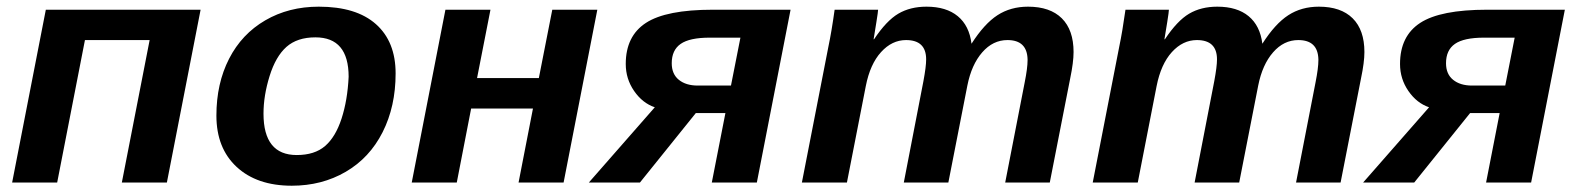

<svg xmlns="http://www.w3.org/2000/svg" viewBox="-20 -558 4822 587"><path d="M593.3 -528.3 490.2 0H352.5L437.5 -435.5H239.7L154.8 0H17.1L120.1 -528.3Z M1189.5 -333.5Q1189.5 -232.4 1149.7 -153.8Q1109.9 -75.2 1036.9 -32.7Q963.9 9.8 872.1 9.8Q765.6 9.8 703.6 -47.6Q641.6 -105 641.6 -204.6Q641.6 -302.7 680.4 -378.4Q719.2 -454.1 791 -495.8Q862.8 -537.6 954.6 -537.6Q1069.3 -537.6 1129.4 -484.1Q1189.5 -430.7 1189.5 -333.5ZM1045.9 -323.2Q1045.9 -443.8 944.3 -443.8Q888.7 -443.8 855.7 -414.6Q822.8 -385.3 804.2 -325.4Q785.6 -265.6 785.6 -210.4Q785.6 -84 887.2 -84Q941.9 -84 973.9 -111.6Q1005.9 -139.2 1024.2 -195.3Q1042.5 -251.5 1045.9 -323.2Z M1479.5 -528.3 1438.5 -319.3H1627.4L1668.5 -528.3H1806.2L1703.1 0H1565.4L1609.4 -226.1H1420.4L1376.5 0H1238.8L1341.8 -528.3Z M2107.4 -212.4 1936.5 0H1780.3L1981.9 -230Q1944.3 -242.7 1918.7 -279.8Q1893.1 -316.9 1893.1 -362.3Q1893.1 -447.8 1954.8 -488Q2016.6 -528.3 2159.2 -528.3H2397L2293.9 0H2156.2L2197.8 -212.4ZM2243.7 -442.9H2149.9Q2088.4 -442.9 2061 -423.8Q2033.7 -404.8 2033.7 -364.7Q2033.7 -331.5 2055.4 -314Q2077.1 -296.4 2113.3 -296.4H2214.8Z M3060.1 -435.5Q3015.6 -435.5 2982.9 -397.9Q2950.2 -360.4 2937.5 -296.4L2879.4 0H2743.2L2803.2 -310.1Q2811.5 -354.5 2811.5 -376.5Q2811.5 -435.5 2750 -435.5Q2707 -435.5 2673.6 -398.7Q2640.1 -361.8 2627 -294.9L2569.3 0H2431.6L2512.7 -415.5Q2522.5 -461.9 2531.7 -528.3H2664.6Q2664.6 -522.9 2659.4 -490.5Q2654.3 -458 2650.9 -438H2652.3Q2689.9 -494.6 2726.3 -516.1Q2762.7 -537.6 2812.5 -537.6Q2873 -537.6 2908.2 -508.5Q2943.4 -479.5 2950.2 -424.3Q2989.3 -485.4 3029.5 -511.5Q3069.8 -537.6 3123 -537.6Q3190.4 -537.6 3226.3 -502Q3262.2 -466.3 3262.2 -398.9Q3262.2 -367.7 3252 -318.8L3189.5 0H3053.2L3112.8 -306.2Q3121.6 -350.1 3121.6 -374V-376.5Q3120.1 -435.5 3060.1 -435.5Z M3949.2 -435.5Q3904.8 -435.5 3872.1 -397.9Q3839.4 -360.4 3826.7 -296.4L3768.6 0H3632.3L3692.4 -310.1Q3700.7 -354.5 3700.7 -376.5Q3700.7 -435.5 3639.2 -435.5Q3596.2 -435.5 3562.7 -398.7Q3529.3 -361.8 3516.1 -294.9L3458.5 0H3320.8L3401.9 -415.5Q3411.6 -461.9 3420.9 -528.3H3553.7Q3553.7 -522.9 3548.6 -490.5Q3543.5 -458 3540 -438H3541.5Q3579.1 -494.6 3615.5 -516.1Q3651.9 -537.6 3701.7 -537.6Q3762.2 -537.6 3797.4 -508.5Q3832.5 -479.5 3839.4 -424.3Q3878.4 -485.4 3918.7 -511.5Q3959 -537.6 4012.2 -537.6Q4079.6 -537.6 4115.5 -502Q4151.4 -466.3 4151.4 -398.9Q4151.4 -367.7 4141.1 -318.8L4078.6 0H3942.4L4002 -306.2Q4010.7 -350.1 4010.7 -374V-376.5Q4009.3 -435.5 3949.2 -435.5Z M4474.6 -212.4 4303.7 0H4147.5L4349.1 -230Q4311.5 -242.7 4285.9 -279.8Q4260.3 -316.9 4260.3 -362.3Q4260.3 -447.8 4322 -488Q4383.8 -528.3 4526.4 -528.3H4764.2L4661.1 0H4523.4L4564.9 -212.4ZM4610.8 -442.9H4517.1Q4455.6 -442.9 4428.2 -423.8Q4400.9 -404.8 4400.9 -364.7Q4400.9 -331.5 4422.6 -314Q4444.3 -296.4 4480.5 -296.4H4582Z"/></svg>

Font: Liberation Sans
Style: Bold Italic
Weight: 700
Italic angle: -12°
Designer: Steve Matteson
Foundry: Ascender Corporation
Version: Version 2.1.5